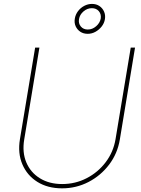

<svg xmlns="http://www.w3.org/2000/svg" viewBox="-20 -977 739 1006"><path d="M305.2 9.8Q230 9.8 176 -23.9Q122.1 -57.6 97.2 -116Q72.3 -174.3 84.5 -248L164.1 -727.5H186.5L106.9 -246.1Q95.7 -178.7 117.9 -126Q140.1 -73.2 189 -43Q237.8 -12.7 305.7 -12.7Q375 -12.7 434.3 -43.5Q493.7 -74.2 533.9 -127.4Q574.2 -180.7 585.4 -248L665 -727.5H687.5L607.9 -246.1Q595.7 -172.4 551.8 -114.5Q507.8 -56.6 443.6 -23.4Q379.4 9.8 305.2 9.8ZM439.5 -799.8Q417 -799.8 400.6 -810.8Q384.3 -821.8 376.2 -839.8Q368.2 -857.9 372.1 -879.9Q375.5 -900.9 388.7 -918.5Q401.9 -936 421.4 -946.3Q440.9 -956.5 461.9 -956.5Q484.4 -956.5 500.7 -945.6Q517.1 -934.6 525.1 -916.5Q533.2 -898.4 529.8 -877Q526.4 -855.5 512.7 -838.1Q499 -820.8 480 -810.3Q460.9 -799.8 439.5 -799.8ZM439.9 -822.3Q463.9 -822.3 483.6 -839.4Q503.4 -856.4 507.8 -879.9Q511.2 -902.8 497.8 -918.5Q484.4 -934.1 461.4 -934.1Q437 -934.1 417.5 -917.2Q397.9 -900.4 394 -877Q390.1 -854 403.6 -838.1Q417 -822.3 439.9 -822.3Z"/></svg>

Font: Inter 20pt Thin
Style: Italic
Weight: 250
Italic angle: -9.3988°
Version: Version 4.001;git-66647c0bb